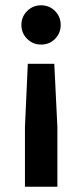

<svg xmlns="http://www.w3.org/2000/svg" viewBox="-20 -530 310 725"><path d="M185 -289.2 196.7 -50V175H74.2V-50L85 -289.2ZM135 -510Q166.7 -510 187.9 -488.3Q209.2 -466.7 209.2 -435.8Q209.2 -405 187.9 -383.3Q166.7 -361.7 135 -361.7Q104.2 -361.7 82.5 -383.3Q60.8 -405 60.8 -435.8Q60.8 -466.7 82.5 -488.3Q104.2 -510 135 -510Z"/></svg>

Font: Funnel Sans SemiBold
Style: Regular
Weight: 600
Designer: NORD ID, Kristian Moeller
Foundry: Dicotype
Version: Version 1.000